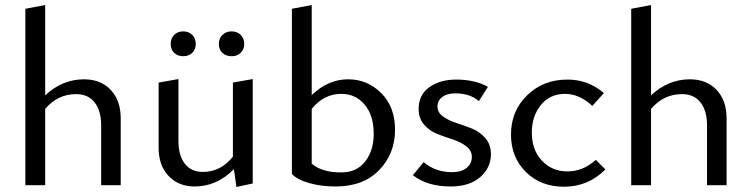

<svg xmlns="http://www.w3.org/2000/svg" viewBox="-20 -738 2992 765"><path d="M315 -422Q381 -422 421 -380Q461 -338 461 -266V0H383V-239Q383 -297 357 -330Q331 -363 283 -363Q210 -363 160 -304V0H81V-703L160 -718V-358Q228 -422 315 -422Z M746 -527.5Q732 -514 710 -514Q688 -514 674 -527.5Q660 -541 660 -563Q660 -585 674 -599Q688 -613 710 -613Q732 -613 746 -599Q760 -585 760 -563Q760 -541 746 -527.5ZM903 -514Q880 -514 866 -527.5Q852 -541 852 -563Q852 -585 866.5 -599Q881 -613 903 -613Q925 -613 939 -599Q953 -585 953 -563Q953 -541 939 -527.5Q925 -514 903 -514ZM908 -409 987 -423V-7L922 7L912 -64Q844 5 756 5Q692 5 652 -36.5Q612 -78 612 -150V-409L691 -423V-177Q691 -118 716.5 -85.5Q742 -53 788 -53Q860 -53 908 -114Z M1367 -422Q1444 -422 1499 -367Q1554 -312 1554 -221Q1554 -126 1491 -60.5Q1428 5 1317 5Q1260 5 1212 -8.5Q1164 -22 1143 -45V-703L1222 -718V-359Q1287 -422 1367 -422ZM1340 -51Q1401 -51 1435 -94.5Q1469 -138 1469 -205Q1469 -278 1433 -321Q1397 -364 1340 -364Q1270 -364 1222 -304V-86Q1262 -51 1340 -51Z M1776 5Q1682 5 1625 -40L1668 -92Q1715 -52 1781 -52Q1818 -52 1839 -69Q1860 -86 1860 -113Q1860 -138 1838 -155Q1816 -172 1785 -182Q1754 -192 1723 -204Q1692 -216 1670 -241Q1648 -266 1648 -304Q1648 -360 1690.5 -390.5Q1733 -421 1798 -421Q1872 -421 1924 -392L1888 -335Q1853 -366 1794 -366Q1761 -366 1742 -351.5Q1723 -337 1723 -314Q1723 -290 1745 -274Q1767 -258 1798.5 -248Q1830 -238 1861 -225.5Q1892 -213 1914 -187.5Q1936 -162 1936 -124Q1936 -69 1893 -32Q1850 5 1776 5Z M2227 6Q2135 6 2075.5 -52.5Q2016 -111 2016 -202Q2016 -296 2080.5 -358.5Q2145 -421 2241 -421Q2324 -421 2386 -367L2340 -316Q2289 -364 2231 -364Q2171 -364 2135 -319.5Q2099 -275 2099 -210Q2099 -140 2139.5 -97.5Q2180 -55 2241 -55Q2303 -55 2354 -101L2392 -63Q2324 6 2227 6Z M2729 -422Q2795 -422 2835 -380Q2875 -338 2875 -266V0H2797V-239Q2797 -297 2771 -330Q2745 -363 2697 -363Q2624 -363 2574 -304V0H2495V-703L2574 -718V-358Q2642 -422 2729 -422Z"/></svg>

Font: EauTestText Medium
Style: Regular
Weight: 500
Designer: Christian Thalmann (Catharsis Fonts)
Version: Version 0.001;PS 000.001;hotconv 1.0.88;makeotf.lib2.5.64775